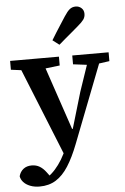

<svg xmlns="http://www.w3.org/2000/svg" viewBox="-65 -820 721 1105"><g transform="rotate(-5 296.0 -267.0)"><path d="M119 240Q88 240 64 230.5Q40 221 26 205.5Q12 190 9 171Q16 145 35 130Q54 115 83 115Q109 115 129 127Q149 139 166 162L192 197L160 202L167 192Q192 175 213.5 151Q235 127 253.5 96.5Q272 66 286 30L307 -21L323 -26L399 -283L471 -495H544L346 15Q317 90 285 140Q253 190 213 215Q173 240 119 240ZM280 80 48 -495H191L333 -75L357 -65ZM12 -444V-495H294V-444L184 -431H112ZM371 -444V-495H581V-444L495 -432H468ZM265 -592Q277 -613 290.5 -633.5Q304 -654 318 -676.5Q332 -699 348 -723Q366 -751 380.5 -762.5Q395 -774 415 -774Q434 -774 448 -761.5Q462 -749 462 -728Q462 -709 451.5 -694.5Q441 -680 417 -660Q396 -642 376.5 -625.5Q357 -609 339 -594Q321 -579 303 -563Z"/></g></svg>

Font: Source Serif 4 SemiBold
Style: Regular
Weight: 600
Designer: Frank Grießhammer
Foundry: Adobe Systems Incorporated
Version: Version 4.004;hotconv 1.0.116;makeotfexe 2.5.65601